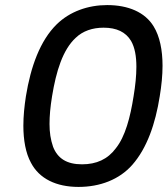

<svg xmlns="http://www.w3.org/2000/svg" viewBox="-20 -728 660 756"><path d="M289 8C374 8 450 -21 501 -79C559 -145 592 -241 609 -349C616 -391 620 -432 620 -469C620 -531 609 -585 585 -624C551 -680 485 -708 402 -708C327 -708 255 -683 203 -632C138 -568 101 -466 82 -349C76 -310 72 -271 72 -233C72 -177 81 -125 102 -87C135 -24 202 8 289 8ZM303 -81C243 -81 207 -104 189 -150C179 -179 175 -207 175 -240C175 -271 178 -306 185 -349C201 -447 227 -532 278 -579C306 -606 344 -619 388 -619C439 -619 475 -602 496 -567C511 -541 517 -506 517 -465C517 -430 513 -391 506 -349C493 -266 473 -190 436 -144C404 -101 360 -81 303 -81Z"/></svg>

Font: Arthouse Owned Medium
Style: Italic
Weight: 500
Italic angle: -10°
Designer: Jeremy Tribby
Foundry: Tribby Type
Version: Version 1.000;PS 001.000;hotconv 1.0.88;makeotf.lib2.5.64775